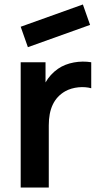

<svg xmlns="http://www.w3.org/2000/svg" viewBox="-20 -842 456 862"><path d="M384.4 -730.2 352.1 -821.9 72.9 -721.9 105.2 -630.2ZM240.6 -533.3C216.7 -516.7 197.9 -495.8 184.4 -471.9V-562.5H72.9V0H199V-279.2C199 -352.1 221.9 -403.1 272.9 -432.3C308.3 -452.1 356.2 -455.2 389.6 -445.8V-562.5C339.6 -570.8 281.2 -561.5 240.6 -533.3Z"/></svg>

Font: Manrope3 Bold
Style: Regular
Weight: 700
Designer: Mikhail Sharanda
Foundry: Mikhail Sharanda
Version: Version 3.000;PS 003.000;hotconv 1.0.88;makeotf.lib2.5.64775